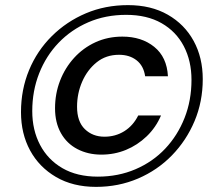

<svg xmlns="http://www.w3.org/2000/svg" viewBox="-20 -725 837 750"><path d="M355 5Q265 5 199 -33.5Q133 -72 97.5 -137.5Q62 -203 62 -287Q62 -375 93.5 -451Q125 -527 182.5 -584Q240 -641 315.5 -673Q391 -705 480 -705Q570 -705 635.5 -667.5Q701 -630 736.5 -565Q772 -500 772 -416Q772 -328 740 -252Q708 -176 651.5 -118Q595 -60 519 -27.5Q443 5 355 5ZM376 -121Q324 -121 282.5 -142.5Q241 -164 218 -205Q195 -246 195 -302Q195 -359 214.5 -409.5Q234 -460 269.5 -499Q305 -538 353 -560Q401 -582 458 -582Q533 -582 582.5 -542Q632 -502 636 -427H547Q541 -468 513.5 -489.5Q486 -511 445 -511Q394 -511 357.5 -481.5Q321 -452 301 -406Q281 -360 281 -308Q281 -250 311.5 -220.5Q342 -191 388 -191Q431 -191 465.5 -212.5Q500 -234 520 -274H609Q589 -227 553 -192.5Q517 -158 472 -139.5Q427 -121 376 -121ZM362 -35Q442 -35 509.5 -64Q577 -93 625.5 -144.5Q674 -196 701 -264.5Q728 -333 728 -413Q728 -487 698 -544.5Q668 -602 611 -634.5Q554 -667 473 -667Q392 -667 325 -638Q258 -609 209 -558Q160 -507 133 -438.5Q106 -370 106 -291Q106 -217 136.5 -159Q167 -101 224 -68Q281 -35 362 -35Z"/></svg>

Font: DM Sans 20pt Medium
Style: Italic
Weight: 500
Italic angle: -10°
Version: Version 4.004;gftools[0.9.30]